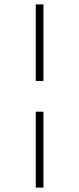

<svg xmlns="http://www.w3.org/2000/svg" viewBox="-20 -735 361 875"><path d="M178 -226H143V120H178ZM143 -366H178V-715H143Z"/></svg>

Font: Sprat Extended
Style: Bold
Weight: 700
Width: 9
Designer: Ethan Nakache
Foundry: Collletttivo
Version: Version 2.000;Glyphs 3.2 (3217)